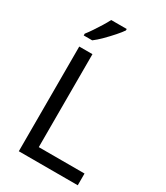

<svg xmlns="http://www.w3.org/2000/svg" viewBox="-228 -1039 980 1134"><g transform="rotate(30 262.0 -472.0)"><path d="M97 0V-714H187V-80H499V0ZM288 -934Q276 -916 251 -887.5Q226 -859 197.5 -830.5Q169 -802 145 -784H87V-796Q102 -815 119.5 -841Q137 -867 154 -894.5Q171 -922 182 -944H288Z"/></g></svg>

Font: Noto Sans Syloti Nagri
Style: Regular
Weight: 400
Designer: Monotype Design Team
Foundry: Monotype Imaging Inc.
Version: Version 2.003; ttfautohint (v1.8.4.7-5d5b)